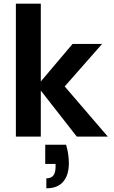

<svg xmlns="http://www.w3.org/2000/svg" viewBox="-20 -740 618 1040"><path d="M396 0 181 -275 373 -502H533L284 -219V-326L564 0ZM66 0V-720H201V0ZM231 280V226Q257 226 269 210.5Q281 195 281 163V148H225V44H338Q346 71 349.5 96Q353 121 353 144Q353 208 322.5 244Q292 280 231 280Z"/></svg>

Font: DM Sans 16pt
Style: Bold
Weight: 700
Version: Version 4.004;gftools[0.9.30]